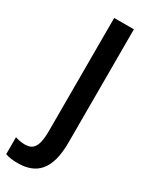

<svg xmlns="http://www.w3.org/2000/svg" viewBox="-295 -762 797 1013"><g transform="rotate(30 103.5 -255.0)"><path d="M15 204C127 204 194 144 194 -24V-714H74V-24C74 71 49 100 0 100C-23 100 -43 96 -60 90V193C-39 201 -14 204 15 204Z"/></g></svg>

Font: Noto Sans Thai Cond SemBd
Style: Regular
Weight: 600
Width: 3
Designer: Monotype Design Team
Foundry: Monotype Imaging Inc.
Version: Version 2.002